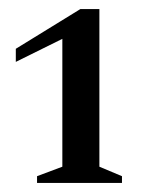

<svg xmlns="http://www.w3.org/2000/svg" viewBox="-20 -910 315 425"><path d="M62 -505V-520L118 -541V-824L15 -773V-802L158 -890H200V-541L250 -520V-505Z"/></svg>

Font: Spectral SC Medium
Style: Regular
Weight: 500
Designer: Jean-Baptiste Levee
Foundry: Production Type
Version: Version 2.001